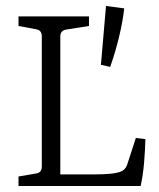

<svg xmlns="http://www.w3.org/2000/svg" viewBox="-20 -623 531 643"><path d="M435 -161 467 -157Q466 -120 462.5 -78Q459 -36 451 0H42V-32L101 -42Q120 -45 120 -65V-501Q120 -522 101 -525L42 -536V-568H278V-536L202 -524Q182 -521 182 -501V-39H299Q326 -39 348 -41Q370 -43 384 -48Q399 -54 405 -69ZM318 -406 335 -603 396 -595Q391 -550 378.5 -498.5Q366 -447 349 -399Z"/></svg>

Font: Rasa Light
Style: Regular
Weight: 300
Designer: Anna Giedrys (Yrsa+Rasa design), David Brezina (Yrsa art-direction, Rasa art-direction, design)
Foundry: Rosetta Type Foundry
Version: Version 2.004